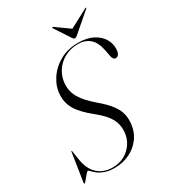

<svg xmlns="http://www.w3.org/2000/svg" viewBox="-207 -971 979 1091"><g transform="rotate(-30 282.5 -425.5)"><path d="M219.5 10Q181.5 10 156 0.5Q130.5 -9 114.8 -21.2Q99 -33.5 90.8 -43Q82.5 -52.5 78 -52.5Q74.5 -52.5 67 -44.2Q59.5 -36 51 -25.8Q42.5 -15.5 35.8 -7.2Q29 1 26.5 1Q24.5 1 23.8 -0.8Q23 -2.5 23 -5L52 -192.5Q52.5 -195 53 -196Q53.5 -197 54.5 -197Q56 -197 56.5 -196Q57 -195 57 -192.5L65 -141.5Q75 -68 114 -33Q153 2 211 2Q256 2 290.5 -17.5Q325 -37 345.8 -69.8Q366.5 -102.5 369 -141.5Q373 -187 351.8 -226.2Q330.5 -265.5 274 -311Q207 -364.5 180.5 -408.5Q154 -452.5 157 -505.5Q159 -556 189 -603Q219 -650 271 -680.2Q323 -710.5 392.5 -710.5Q450.5 -710.5 489.2 -690.5Q528 -670.5 547.2 -638.5Q566.5 -606.5 564.5 -569.5Q563.5 -549 556 -538.2Q548.5 -527.5 536.5 -527.5Q528 -527.5 522.5 -534Q517 -540.5 514 -554.5L506.5 -595Q495.5 -652.5 465.5 -678.5Q435.5 -704.5 389.5 -704.5Q338 -704.5 298.8 -682.2Q259.5 -660 237 -623.5Q214.5 -587 212 -543.5Q209.5 -495 234.2 -453.2Q259 -411.5 320 -359.5Q363.5 -323 387.2 -292Q411 -261 419.5 -231.8Q428 -202.5 425.5 -172.5Q422 -115 392.8 -74Q363.5 -33 318 -11.5Q272.5 10 219.5 10ZM414.5 -789.5 317 -859Q313 -862 311 -860.5Q310 -860 309.8 -858.2Q309.5 -856.5 310.5 -854L377.5 -752Q381.5 -746.5 384.2 -743.8Q387 -741 392 -741Q397 -741 401.2 -743.8Q405.5 -746.5 411.5 -752L530 -854Q532.5 -856.5 533.2 -858.2Q534 -860 533 -860.5Q532 -861.5 530.2 -860.8Q528.5 -860 525.5 -859L394.5 -789.5Z"/></g></svg>

Font: Fraunces 120pt Light
Style: Italic
Weight: 300
Italic angle: -16°
Version: Version 1.000;[b76b70a41]